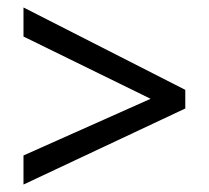

<svg xmlns="http://www.w3.org/2000/svg" viewBox="-20 -700 560 515"><path d="M43 -205V-283L384 -435L43 -602V-680L477 -459V-409Z"/></svg>

Font: Noto Sans Kannada UI SemiCondensed
Style: Regular
Weight: 400
Width: 4
Designer: Jelle Bosma - Monotype Design Team
Foundry: Monotype Imaging Inc.
Version: Version 2.005; ttfautohint (v1.8.4.7-5d5b)